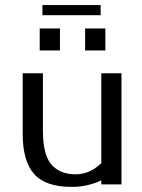

<svg xmlns="http://www.w3.org/2000/svg" viewBox="-20 -730 561 760"><path d="M69.8 0ZM147.9 -710H378.4V-669.9H147.9ZM69.8 0ZM397 -530.3ZM316.9 -617.2H397V-530.3H316.9ZM137.2 -617.2H217.3V-530.3H137.2ZM380.9 -84V-439.9H460.9V0H380.9V-16.1Q326.2 9.8 264.2 9.8Q160.6 9.8 115.2 -41Q69.8 -91.8 69.8 -200.2V-439.9H149.9V-211.9Q149.9 -110.8 188.5 -73.2Q222.7 -40 279.1 -40Q335.4 -40 380.9 -84Z"/></svg>

Font: Pfennig
Style: Medium
Weight: 500
Version: Version 20120410 ; ttfautohint (v0.8)